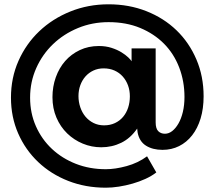

<svg xmlns="http://www.w3.org/2000/svg" viewBox="-20 -721 998 893"><path d="M704 -152Q704 -123 716 -111Q728 -99 747 -99Q765 -99 781 -111.5Q797 -124 810 -146.5Q823 -169 830.5 -200.5Q838 -232 838 -270Q838 -343 813.5 -407Q789 -471 743 -517.5Q697 -564 632 -591Q567 -618 485 -618Q409 -618 342.5 -590.5Q276 -563 226.5 -515.5Q177 -468 148.5 -404Q120 -340 120 -267Q120 -195 147 -134Q174 -73 221.5 -28.5Q269 16 333 41Q397 66 472 66Q516 66 569 51.5Q622 37 664 6L707 81Q685 98 656.5 111Q628 124 596.5 133Q565 142 533 147Q501 152 472 152Q378 152 297.5 120.5Q217 89 157.5 32.5Q98 -24 64.5 -100.5Q31 -177 31 -267Q31 -359 66 -438Q101 -517 162.5 -575.5Q224 -634 307 -667.5Q390 -701 485 -701Q580 -701 661 -669Q742 -637 801 -580Q860 -523 893.5 -444.5Q927 -366 927 -273Q927 -216 913 -170Q899 -124 873.5 -91.5Q848 -59 813 -41.5Q778 -24 736 -24Q690 -24 659 -43.5Q628 -63 620 -105L618 -123Q587 -78 544 -57Q501 -36 451 -36Q406 -36 365 -53Q324 -70 292.5 -100.5Q261 -131 242.5 -174Q224 -217 224 -269Q224 -318 239.5 -361.5Q255 -405 283 -437Q311 -469 351 -488Q391 -507 440 -507Q472 -507 498.5 -498.5Q525 -490 544.5 -478Q564 -466 576.5 -454Q589 -442 592 -436V-496H704ZM462 -403Q436 -403 414.5 -393Q393 -383 377.5 -365.5Q362 -348 353.5 -324.5Q345 -301 345 -274Q345 -247 353.5 -222Q362 -197 377.5 -178.5Q393 -160 415 -149Q437 -138 464 -138Q492 -138 514.5 -148.5Q537 -159 552.5 -177.5Q568 -196 576 -220.5Q584 -245 584 -273Q584 -300 575.5 -323.5Q567 -347 551 -365Q535 -383 512.5 -393Q490 -403 462 -403Z"/></svg>

Font: QuotatisMedium
Style: Regular
Weight: 500
Designer: Julieta Ulanovsky
Foundry: Quotatis-Medium
Version: Version 4.000;PS 004.000;hotconv 1.0.88;makeotf.lib2.5.64775